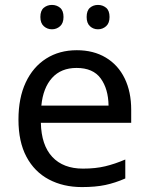

<svg xmlns="http://www.w3.org/2000/svg" viewBox="-20 -750 604 780"><path d="M292 -546Q360 -546 410 -516Q460 -486 486.5 -431.5Q513 -377 513 -304V-251H146Q148 -160 192.5 -112.5Q237 -65 317 -65Q368 -65 407.5 -74.5Q447 -84 489 -102V-25Q448 -7 408 1.5Q368 10 313 10Q237 10 178.5 -21Q120 -52 87.5 -113Q55 -174 55 -264Q55 -352 84.5 -415Q114 -478 167.5 -512Q221 -546 292 -546ZM291 -474Q228 -474 191.5 -433.5Q155 -393 148 -321H421Q420 -389 389 -431.5Q358 -474 291 -474ZM144 -681Q144 -707 158 -718.5Q172 -730 191 -730Q210 -730 224 -718.5Q238 -707 238 -681Q238 -656 224 -643.5Q210 -631 191 -631Q172 -631 158 -643.5Q144 -656 144 -681ZM332 -681Q332 -707 345.5 -718.5Q359 -730 378 -730Q397 -730 411 -718.5Q425 -707 425 -681Q425 -656 411 -643.5Q397 -631 378 -631Q359 -631 345.5 -643.5Q332 -656 332 -681Z"/></svg>

Font: Noto IKEA Arabic
Style: Regular
Weight: 400
Designer: Monotype Design Team
Foundry: Monotype Imaging Inc.
Version: Version 1.200